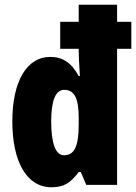

<svg xmlns="http://www.w3.org/2000/svg" viewBox="-20 -780 574 810"><path d="M197 10C250 10 277 -8 312 -54H321L344 0H474V-574H534V-688H474V-760H312V-688H234V-574H312V-565C312 -544 314 -509 317 -459H312C282 -516 243 -540 192 -540C93 -540 32 -437 32 -268C32 -99 92 10 197 10ZM250 -125C216 -125 196 -171 196 -268C196 -357 215 -401 251 -401C294 -401 312 -365 312 -284V-254C312 -163 294 -125 250 -125Z"/></svg>

Font: Noto Sans Lao Looped ExtraCondensed Black
Style: Regular
Weight: 900
Width: 2
Designer: Mark Frömberg, Ben Mitchell
Foundry: The Fontpad Ltd
Version: Version 1.002